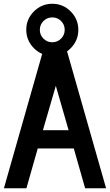

<svg xmlns="http://www.w3.org/2000/svg" viewBox="-20 -1013 592 1033"><path d="M360.4 -753.4Q351.1 -744.1 340.8 -736.8L550.8 0H438L377 -214.4H183.1L122.1 0H1L207 -723.1Q182.6 -733.4 162.6 -753.4Q121.6 -794.9 121.3 -852.5Q121.1 -910.2 162.4 -951.4Q203.6 -992.7 261.5 -992.7Q319.3 -992.7 360.4 -951.4Q401.4 -910.2 401.4 -852.5Q401.4 -794.9 360.4 -753.4ZM213.9 -899.9Q194.3 -880.4 194.3 -852.5Q194.3 -824.7 213.9 -805.2Q233.4 -785.6 261.2 -785.6Q289.1 -785.6 308.6 -805.2Q328.1 -824.7 328.1 -852.5Q328.1 -880.4 308.6 -899.9Q289.1 -919.4 261.2 -919.4Q233.4 -919.4 213.9 -899.9ZM210.9 -312.5H349.1L280.3 -551.3Z"/></svg>

Font: News Cycle
Style: Bold
Weight: 700
Version: Version 0.5.1